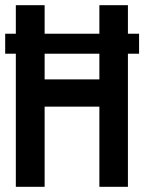

<svg xmlns="http://www.w3.org/2000/svg" viewBox="-20 -720 556 740"><path d="M0 -513H516V-590H0ZM363 -414H152V-700H41V0H152V-309H363V0H473V-700H363Z"/></svg>

Font: Advent Pro
Style: Bold
Weight: 700
Designer: VivaRado, Andreas Kalpakidis
Foundry: VivaRado, Andreas Kalpakidis
Version: Version 3.000